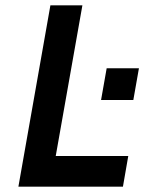

<svg xmlns="http://www.w3.org/2000/svg" viewBox="-20 -700 547 720"><path d="M461 -115 441 0H49L169 -680H289L189 -115ZM480 -325H359L380 -444H501Z"/></svg>

Font: Inria Sans
Style: Bold Italic
Weight: 700
Italic angle: -10°
Designer: Black Foundry Team
Foundry: Black Foundry
Version: Version 1.2; ttfautohint (v1.8.3)